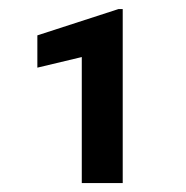

<svg xmlns="http://www.w3.org/2000/svg" viewBox="-20 -730 410 424"><path d="M251 -710H241.7L62.5 -651.9V-580.6L160.6 -604V-325.7H251Z"/></svg>

Font: Shabnam Medium
Style: Regular
Weight: 500
Foundry: DejaVu fonts team - Redesigned by Saber Rastikerdar - Based on Vazir font
Version: Version 5.0.1